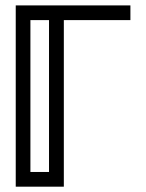

<svg xmlns="http://www.w3.org/2000/svg" viewBox="-20 -701 549 721"><path d="M219.7 0H39.1V-680.7H469.7V-625.5H219.7ZM164.1 -55.2V-625.5H94.2V-55.2Z"/></svg>

Font: X Company
Style: Regular
Weight: 400
Designer: GGBotNet
Foundry: GGBotNet
Version: 0.90